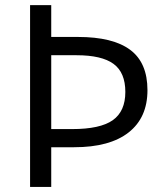

<svg xmlns="http://www.w3.org/2000/svg" viewBox="-20 -734 651 754"><path d="M181.2 -227.1H263.2Q373.5 -227.1 422.9 -262Q472.2 -296.9 472.2 -373Q472.2 -449.2 425.8 -483.2Q379.4 -517.1 280.8 -517.1H181.2ZM271 -155.8H181.2V0H98.1V-713.9H181.2V-588.9H286.1Q423.3 -588.9 491.2 -538.3Q559.1 -487.8 559.1 -379.9Q559.1 -272 485.1 -213.9Q411.1 -155.8 271 -155.8Z"/></svg>

Font: OpenSans-Regular
Style: Regular
Weight: 400
Foundry: Ascender Corporation
Version: Version 1.10